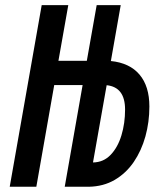

<svg xmlns="http://www.w3.org/2000/svg" viewBox="-20 -713 626 733"><path d="M17.1 0 139.2 -693.4H240.7L203.1 -481H311.5L349.1 -693.4H440.9L403.3 -480Q475.1 -472.7 512.7 -428.2Q550.3 -383.8 550.3 -306.2Q550.3 -247.1 535.2 -192.4Q520 -137.7 490.7 -94.7Q461.4 -51.8 418.2 -26.4Q375 -1 318.8 0H227.1L295.4 -388.2H187L118.7 0ZM387.2 -387.7 335 -92.8Q375 -93.3 402.3 -121.8Q429.7 -150.4 443.6 -196.3Q457.5 -242.2 457.5 -294.9Q457.5 -380.4 387.2 -387.7Z"/></svg>

Font: Cascadia Code NF
Style: Italic
Weight: 400
Italic angle: -10°
Monospace: yes
Designer: Aaron Bell
Foundry: Saja Typeworks
Version: Version 2404.023; ttfautohint (v1.8.4)